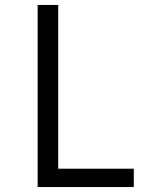

<svg xmlns="http://www.w3.org/2000/svg" viewBox="-20 -755 640 775"><path d="M132 0V-735H215V-74H520V0Z"/></svg>

Font: Iosevka Mono
Style: Regular
Weight: 400
Designer: Belleve Invis
Foundry: Belleve Invis
Version: Version 11.1.1